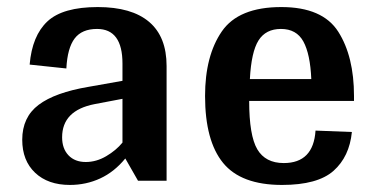

<svg xmlns="http://www.w3.org/2000/svg" viewBox="-20 -512 1065 544"><path d="M43 -116Q43 -180 89.5 -215Q136 -250 231 -266L327 -283V-332Q327 -430 255 -430Q212 -430 191.5 -403Q171 -376 168 -318L64 -329Q71 -411 114.5 -451.5Q158 -492 257 -492Q353 -492 402.5 -450Q452 -408 452 -325V0H371L335 -63Q304 -25 264 -6.5Q224 12 178 12Q116 12 79.5 -22.5Q43 -57 43 -116ZM327 -108V-232L248 -217Q156 -199 156 -123Q156 -91 174 -72Q192 -53 223 -53Q253 -53 281 -69.5Q309 -86 327 -108Z M983 -226H686Q686 -128 709 -89Q732 -50 784 -50Q868 -50 874 -142L977 -138Q970 -68 925 -28Q880 12 779 12Q663 12 612 -50.5Q561 -113 561 -240Q561 -354 608.5 -423Q656 -492 777 -492Q894 -492 938.5 -422Q983 -352 983 -240ZM688 -288H862Q859 -359 839.5 -394.5Q820 -430 776 -430Q733 -430 712.5 -397.5Q692 -365 688 -288Z"/></svg>

Font: Arya
Style: Bold
Weight: 700
Designer: Eduardo Rodriguez Tunni, Modular Infotech
Foundry: Eduardo Rodriguez Tunni, Modular Infotech
Version: Version 1.002